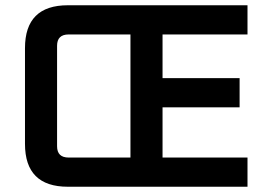

<svg xmlns="http://www.w3.org/2000/svg" viewBox="-20 -710 1011 730"><path d="M75 -163V-527Q75 -690 238 -690H921V-579H598V-413H891V-302H598V-111H921V0H238Q75 0 75 -163ZM197 -154Q197 -111 241 -111H476V-579H241Q197 -579 197 -536Z"/></svg>

Font: Oxanium SemiBold
Style: Regular
Weight: 600
Designer: Severin Meyer
Version: Version 2.000